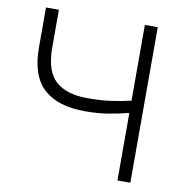

<svg xmlns="http://www.w3.org/2000/svg" viewBox="-79 -775 821 851"><g transform="rotate(10 331.5 -350.0)"><path d="M505 0V-304Q457 -291.5 410.5 -284.2Q364 -277 309 -277Q187 -277 123.5 -335Q60 -393 60 -521V-700H118V-531Q118 -424 167 -380Q216 -336 309 -336Q368.5 -336 414.2 -342.2Q460 -348.5 505 -359V-700H563V0Z"/></g></svg>

Font: Geologica Thin
Style: Regular
Weight: 100
Designer: Sindre Bremnes, Frode Helland
Foundry: Monokrom Skriftforlag AS
Version: Version 1.010; ttfautohint (v1.8.4.7-5d5b);gftools[0.9.28]